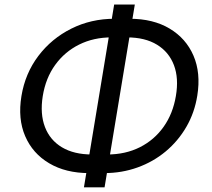

<svg xmlns="http://www.w3.org/2000/svg" viewBox="-20 -779 916 831"><path d="M365.7 -29.8Q264.6 -29.8 192.9 -72.3Q121.1 -114.7 88.9 -189.9Q56.6 -265.1 72.8 -363.3Q88.9 -461.4 146 -536.9Q203.1 -612.3 288.6 -655Q374 -697.8 475.6 -697.8H541.5Q643.1 -697.8 714.1 -655.3Q785.2 -612.8 817.4 -538.1Q849.6 -463.4 834 -365.7Q822.3 -291.5 786.6 -230Q751 -168.5 697 -123.5Q643.1 -78.6 575.2 -54.2Q507.3 -29.8 431.2 -29.8ZM377.9 -110.4H444.3Q522.9 -110.4 585.4 -141.8Q647.9 -173.3 688.2 -230.2Q728.5 -287.1 741.2 -363.3Q754.4 -439.9 732.9 -496.8Q711.4 -553.7 659.7 -585.4Q607.9 -617.2 528.8 -617.2H462.9Q385.3 -617.2 322.8 -586.2Q260.3 -555.2 219 -498.3Q177.7 -441.4 165 -362.8Q152.8 -286.1 174.6 -229.2Q196.3 -172.4 248.3 -141.4Q300.3 -110.4 377.9 -110.4ZM343.3 31.7 474.1 -759.3H563.5L432.6 31.7Z"/></svg>

Font: Inter 16pt
Style: Italic
Weight: 400
Italic angle: -9.3988°
Version: Version 4.001;git-66647c0bb